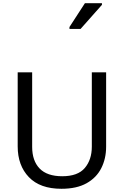

<svg xmlns="http://www.w3.org/2000/svg" viewBox="-20 -1164 771 1194"><path d="M640 -252Q640 -178 610 -118.5Q580 -59 518.5 -24.5Q457 10 362 10Q229 10 159.5 -62.5Q90 -135 90 -254V-714H180V-251Q180 -164 226.5 -116Q273 -68 367 -68Q464 -68 507.5 -119.5Q551 -171 551 -252V-714H640ZM412 -984V-996L508 -1144H614V-1134L481 -984Z"/></svg>

Font: Noto Sans Tifinagh Ghat
Style: Regular
Weight: 400
Designer: JamraPatel
Foundry: JamraPatel LLC
Version: Version 2.006; ttfautohint (v1.8.4.7-5d5b)